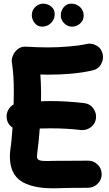

<svg xmlns="http://www.w3.org/2000/svg" viewBox="-20 -977 596 1052"><path d="M16.6 -330.1C19 -308.1 29.8 -290.5 48.8 -277.8C45.4 -233.4 42 -191.4 36.6 -156.2C34.7 -142.6 34.2 -130.9 34.2 -119.6C34.2 -36.1 70.8 9.3 125.5 31.2C179.7 53.2 235.8 54.7 278.8 54.7C297.9 54.7 341.8 52.2 387.2 52.2H425.8C438.5 52.2 451.2 52.2 463.9 51.8C483.9 51.3 501.5 43.5 515.6 29.3C529.8 15.1 537.1 -2 537.1 -21.5V-23.9C536.6 -43.9 529.3 -61.5 514.6 -75.7C500 -89.8 482.9 -96.7 463.4 -96.7H460.9C449.2 -96.2 424.8 -96.2 387.2 -96.2C330.1 -96.2 292.5 -96.2 274.9 -95.7C256.8 -95.2 245.1 -94.7 239.7 -94.7C200.2 -94.7 182.6 -97.7 182.6 -119.6C182.6 -126.5 183.1 -132.8 184.1 -139.2C189.9 -179.7 194.3 -225.6 197.8 -272.9C215.8 -273.4 235.4 -273.9 256.3 -273.9C314 -273.9 369.6 -271 422.9 -264.6C425.8 -264.2 428.7 -264.2 432.1 -264.2C448.7 -264.2 464.8 -270 480 -281.7C495.1 -293.5 503.4 -309.1 505.9 -329.1C506.3 -332.5 506.3 -335.9 506.3 -339.4C506.3 -355.5 500.5 -371.1 488.8 -386.2C477.1 -401.4 460.9 -409.7 440.9 -412.1C378.9 -419.4 317.4 -423.3 256.3 -423.3C238.3 -423.3 221.2 -422.9 204.6 -422.4C205.1 -438.5 205.1 -453.6 205.1 -468.8C205.1 -507.3 203.1 -538.1 201.2 -568.8C214.4 -568.4 229 -567.9 242.7 -567.9C324.2 -567.9 412.1 -573.7 486.8 -591.3C506.8 -595.7 521.5 -605.5 530.8 -620.6C540 -635.3 544.4 -649.4 544.4 -663.1C544.4 -668.5 543.9 -674.3 542.5 -680.2C538.1 -700.2 528.8 -714.8 514.2 -724.1C499 -733.4 484.9 -737.8 471.2 -737.8C465.3 -737.8 459.5 -737.3 453.6 -735.8C425.8 -729.5 393.1 -725.1 355 -722.2C316.9 -718.8 279.3 -717.3 242.7 -717.3C203.6 -717.3 163.6 -718.8 123 -721.2H116.7C101.6 -721.2 88.4 -716.8 77.1 -707.5C53.7 -689.5 44.4 -661.6 44.4 -644C44.4 -641.6 44.4 -639.6 44.9 -637.7C53.7 -572.3 55.7 -539.1 55.7 -468.8C55.7 -448.2 55.2 -426.8 54.7 -404.8C29.3 -390.6 16.1 -363.8 16.1 -339.8C16.1 -336.4 16.1 -333.5 16.6 -330.1ZM279.8 -899.9C279.8 -917.5 272.9 -931.6 259.8 -941.9C246.6 -952.1 231.9 -957 216.8 -957C199.7 -957 185.1 -950.7 172.9 -938.5C160.6 -926.3 154.3 -911.1 154.3 -894C154.3 -879.4 159.2 -865.2 169.4 -851.6C179.7 -837.9 193.4 -831.1 210.9 -831.1C230 -831.1 246.6 -837.9 259.8 -851.1C272.9 -864.3 279.8 -880.9 279.8 -899.9ZM438.5 -892.1C438.5 -910.2 432.1 -925.3 418.9 -938C405.8 -950.7 389.6 -957 371.1 -957C354 -957 340.3 -950.7 329.6 -938C318.4 -924.8 313 -909.7 313 -891.6C313 -876.5 318.8 -862.8 331.1 -850.1C342.8 -837.4 357.4 -831.1 375.5 -831.1C391.6 -831.1 405.8 -836.9 418.9 -848.1C432.1 -859.4 438.5 -874 438.5 -892.1Z"/></svg>

Font: Mikhak ExtraBold
Style: Regular
Weight: 800
Designer: Amin Abedi
Version: Version 3.2